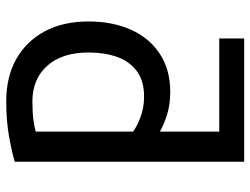

<svg xmlns="http://www.w3.org/2000/svg" viewBox="-116 -694 822 631"><g transform="rotate(90 295.5 -379.0)"><path d="M313 12Q233 12 174.5 -21Q116 -54 83.5 -114.5Q51 -175 51 -258Q51 -337 78 -397.5Q105 -458 157 -492.5Q209 -527 283 -527Q325 -527 359 -516Q393 -505 413 -493V-688H107V-770H512V-16Q479 -6 427.5 3Q376 12 313 12ZM314 -74Q350 -74 375 -77.5Q400 -81 413 -85V-405Q397 -417 366 -429Q335 -441 298 -441Q246 -441 214 -417Q182 -393 167.5 -352Q153 -311 153 -259Q153 -172 196.5 -123Q240 -74 314 -74Z"/></g></svg>

Font: Ubuntu Sans Medium
Style: Regular
Weight: 500
Designer: Dalton Maag Ltd
Foundry: Dalton Maag Ltd
Version: Version 1.006; ttfautohint (v1.8.4.7-5d5b)